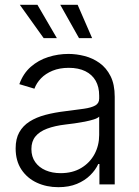

<svg xmlns="http://www.w3.org/2000/svg" viewBox="-20 -777 585 809"><path d="M225.6 11.7Q176.3 11.7 135.5 -7.1Q94.7 -25.9 70.3 -62.5Q45.9 -99.1 45.9 -151.9Q45.9 -192.4 61.3 -219.7Q76.7 -247.1 104.7 -264.9Q132.8 -282.7 171.4 -293Q210 -303.2 256.3 -308.6Q301.8 -314.5 333.3 -318.8Q364.7 -323.2 381.3 -332.5Q397.9 -341.8 397.9 -361.8V-374Q397.9 -410.6 383.1 -436.8Q368.2 -462.9 339.4 -477.1Q310.5 -491.2 270 -491.2Q231 -491.2 201.4 -479Q171.9 -466.8 152.8 -447Q133.8 -427.2 125 -403.3L61.5 -422.4Q77.6 -467.3 109.6 -495.4Q141.6 -523.4 183.1 -536.6Q224.6 -549.8 268.6 -549.8Q301.8 -549.8 336.2 -541Q370.6 -532.2 399.4 -511.7Q428.2 -491.2 445.8 -456.3Q463.4 -421.4 463.4 -369.1V0H398.9V-85.9H394Q382.8 -61 360.1 -38.6Q337.4 -16.1 304 -2.2Q270.5 11.7 225.6 11.7ZM235.4 -47.4Q285.6 -47.4 322 -69.1Q358.4 -90.8 378.2 -127.4Q397.9 -164.1 397.9 -208.5V-285.6Q391.1 -278.8 374.8 -273.7Q358.4 -268.6 337.4 -264.4Q316.4 -260.3 294.9 -257.3Q273.4 -254.4 256.3 -252.4Q210.9 -247.1 178.5 -234.9Q146 -222.7 129.2 -201.9Q112.3 -181.2 112.3 -148.9Q112.3 -116.7 128.4 -94Q144.5 -71.3 172.4 -59.3Q200.2 -47.4 235.4 -47.4ZM313 -616.2 233.9 -756.8H307.1L368.2 -616.2ZM164.1 -616.2 63.5 -756.8H137.7L219.7 -616.2Z"/></svg>

Font: Inter 16pt Light
Style: Regular
Weight: 300
Version: Version 4.001;git-66647c0bb